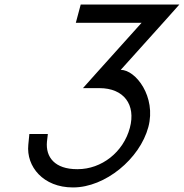

<svg xmlns="http://www.w3.org/2000/svg" viewBox="-20 -800 805 841"><path d="M352.1 -700H600.1L397.8 -475L343.4 -414H375.4H415.4C522.7 -414 576 -341.4 548.8 -239.9C520.2 -133 424.6 -59 320.3 -59C319.4 -59 318.5 -59 317.5 -59C221.2 -59 179 -110.7 185.7 -180L189.6 -213H108.6L104 -166C94.3 -70 169.9 21 298.9 21C299.4 21 300 21 300.5 21C440.8 21 592.4 -104.1 629.8 -243.6C665.2 -376 574.6 -494 508.9 -494L711.2 -719L765.5 -780H733.5H693.5H373.5H333.5L312.1 -700Z"/></svg>

Font: Nordica Advanced
Style: RegularObl
Weight: 300
Version: Version 1.07